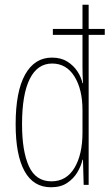

<svg xmlns="http://www.w3.org/2000/svg" viewBox="-20 -831 474 810"><path d="M195 -41Q121 -41 83.5 -109Q46 -177 46 -307Q46 -445 86 -516.5Q126 -588 199 -588Q237 -588 263.5 -571.5Q290 -555 306.5 -530Q323 -505 328 -480H330Q329 -499 328.5 -515.5Q328 -532 328 -548V-684H203V-709H328V-811H354V-709H422V-684H354V-51H333L330 -157H328Q322 -130 306 -103.5Q290 -77 263 -59Q236 -41 195 -41ZM197 -66Q260 -66 294 -122.5Q328 -179 328 -272V-366Q328 -454 294 -508.5Q260 -563 200 -563Q138 -563 105.5 -498Q73 -433 73 -307Q73 -193 102 -129.5Q131 -66 197 -66Z"/></svg>

Font: Noto Sans Tamil UI ExtraCondensed Thin
Style: Regular
Weight: 100
Width: 2
Designer: Jelle Bosma - Monotype Design Team
Foundry: Monotype Imaging Inc.
Version: Version 2.004; ttfautohint (v1.8.4.7-5d5b)